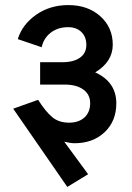

<svg xmlns="http://www.w3.org/2000/svg" viewBox="-20 -730 518 756"><path d="M225 -485Q270 -485 295 -503Q320 -521 320 -553Q320 -585 300.5 -604Q281 -623 248 -623Q208 -623 180 -601.5Q152 -580 144 -544L50 -576Q68 -634 122.5 -672Q177 -710 249 -710Q326 -710 375 -666Q424 -622 424 -554Q424 -487 355 -445Q438 -407 438 -323Q438 -253 392 -209.5Q346 -166 273 -166Q259 -166 233 -172L327 -44L245 6L32 -302L130 -337Q160 -290 186 -268.5Q212 -247 252 -247Q290 -247 312.5 -267.5Q335 -288 335 -324Q335 -358 308 -377.5Q281 -397 234 -397H138V-485Z"/></svg>

Font: LT Superior Semi-bold
Style: Regular
Weight: 600
Designer: Daniel Lyons
Foundry: LyonsType
Version: Version 1.0